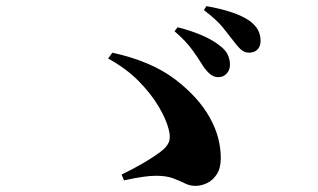

<svg xmlns="http://www.w3.org/2000/svg" viewBox="-20 -746 1040 627"><path d="M690 -494Q677 -495 665.5 -504.5Q654 -514 642 -532Q629 -554 608 -583Q587 -612 550 -644L560 -657Q604 -646 641 -630Q678 -614 704 -592Q720 -578 725.5 -563.5Q731 -549 731 -534Q731 -517 719.5 -505Q708 -493 690 -494ZM618 -139Q600 -139 583 -147.5Q566 -156 544.5 -164Q523 -172 489 -172Q472 -172 446.5 -168.5Q421 -165 385 -157L377 -176Q411 -192 447 -213Q483 -234 505 -251Q524 -265 531 -281Q538 -297 531 -323Q523 -356 498.5 -397.5Q474 -439 433.5 -480.5Q393 -522 333 -555L347 -574Q474 -546 551 -487.5Q628 -429 665 -362Q684 -328 692.5 -295Q701 -262 701 -230Q701 -197 688 -177Q675 -157 656 -148Q637 -139 618 -139ZM793 -574Q778 -574 766.5 -584.5Q755 -595 741 -614Q727 -632 708 -656Q689 -680 646 -713L654 -726Q700 -718 736 -706Q772 -694 795 -678Q815 -663 823 -647Q831 -631 831 -613Q831 -595 821 -584.5Q811 -574 793 -574Z"/></svg>

Font: Noto Serif JP ExtraBold
Style: Regular
Weight: 800
Designer: Ryoko NISHIZUKA 西塚涼子 (kana & ideographs); Frank Grießhammer (Latin, Greek & Cyrillic); Wenlong ZHANG 张文龙 (bopomofo); San
Foundry: Adobe
Version: Version 2.003-H1;hotconv 1.1.1;makeotfexe 2.6.0